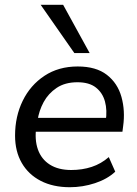

<svg xmlns="http://www.w3.org/2000/svg" viewBox="-20 -774 575 803"><path d="M272 9Q202 9 150.5 -17.5Q99 -44 71 -92.5Q43 -141 43 -207Q43 -287 75 -352.5Q107 -418 166 -457Q225 -496 305 -496Q382 -496 427 -461Q472 -426 488 -368.5Q504 -311 495 -246L492 -223H114L122 -281H440L422 -267Q429 -313 419 -349.5Q409 -386 381 -408Q353 -430 304 -430Q252 -430 217 -406.5Q182 -383 162.5 -347Q143 -311 137 -270L132 -245Q124 -190 138.5 -149Q153 -108 188.5 -85.5Q224 -63 278 -63Q324 -63 363.5 -76Q403 -89 435 -117L462 -56Q429 -25 377.5 -8Q326 9 272 9ZM291 -552 150 -754H244L355 -552Z"/></svg>

Font: Nunito Sans 12pt ExtraLight 12pt Medium
Style: Italic
Weight: 500
Italic angle: -9°
Version: Version 3.101;gftools[0.9.27]